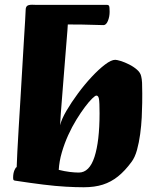

<svg xmlns="http://www.w3.org/2000/svg" viewBox="-20 -776 640 809"><path d="M102.1 -670.2Q95.8 -670.2 92.8 -675.5Q89.8 -680.8 90.6 -700.9Q91.3 -720.7 98.2 -738.1Q105.1 -755.5 116.3 -755.5H430.2Q437.2 -755.5 439.6 -751Q441.9 -746.4 441.9 -726.3Q441.9 -705.8 434.7 -688Q427.4 -670.2 415.9 -670.2Q365 -672 326.2 -672.5Q287.4 -673 253.7 -673Q220.1 -673 183.9 -672.5Q147.7 -672 102.1 -670.2ZM332.7 13Q298.5 13 256.9 10.6Q215.2 8.3 162.5 1.8Q109.8 -4.7 42.3 -15Q39.1 -15.8 37.2 -17.5Q35.3 -19.3 35.3 -27Q35.3 -45.6 40.8 -58.6Q46.3 -71.6 50.3 -71.6Q50.8 -93.3 53.1 -136.9Q55.3 -180.5 58.8 -238.2Q62.3 -295.8 66.2 -359.5Q70.1 -423.2 73.6 -485.3Q77.1 -547.5 80.4 -600Q83.8 -652.5 85.8 -688.3Q87.8 -724.1 88.1 -733.6Q88.1 -745.2 93.7 -750.6Q99.4 -756 115.2 -756Q148.8 -756 183.6 -747.7Q218.4 -739.4 242.3 -722.8Q266.2 -706.3 266.2 -680.7Q266.2 -675.9 264 -646.5Q261.9 -617.1 258 -572.5Q254.2 -527.9 250.4 -477.8Q246.7 -427.6 242.7 -380.4Q238.7 -333.3 236.2 -297.8Q233.7 -262.2 233.2 -248.3Q239.4 -274 259.8 -309Q280.2 -344 308.1 -381.7Q335.9 -419.4 366 -451.7Q396.1 -484 422.5 -504Q448.8 -524 465.6 -524Q472.1 -524 488.6 -519Q505.2 -514 524.1 -504.4Q543.1 -494.9 557.5 -482.2Q572 -469.6 575 -454Q577.7 -444 578.6 -427.2Q579.4 -410.5 579.4 -382.1Q579.4 -369.7 579.2 -342.7Q578.9 -315.7 577.2 -281.4Q575.5 -247.1 570.6 -210.9Q565.7 -174.7 557.2 -144Q548.7 -113.3 534.4 -94Q506.9 -56.5 477.5 -32.8Q448.1 -9.2 413.4 1.9Q378.8 13 332.7 13ZM312 -48.9Q356.7 -48.9 378.1 -114.8Q399.5 -180.7 399.5 -298.7Q399.5 -346 396.9 -359.7Q394.3 -373.3 386.1 -373.3Q381.1 -373.3 368.1 -360.6Q355 -347.9 337.8 -325Q320.6 -302.1 302.1 -272.1Q283.6 -242.1 267.5 -206.8Q251.5 -171.5 240.6 -134.1Q229.7 -96.8 227.5 -60.3Q252.7 -54.1 274 -51.5Q295.4 -48.9 312 -48.9Z"/></svg>

Font: Briem Hand Thin
Style: Regular
Weight: 100
Designer: Gunnlaugur SE Briem, Eben Sorkin
Foundry: Sorkin Type Co.
Version: Version 1.003